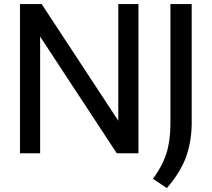

<svg xmlns="http://www.w3.org/2000/svg" viewBox="-20 -760 1050 952"><path d="M566.5 -740H666.5V0H559L179 -578.5V0H79V-740H186.5L566.5 -161.5ZM738.5 126.5Q785 63.5 805 0.8Q825 -62 825 -146.5V-740H930.5V-140Q928 -48 900 24.8Q872 97.5 807.5 172.5Z"/></svg>

Font: Encode Sans Medium
Style: Regular
Weight: 500
Designer: Multiple Designers
Foundry: Impallari Type
Version: Version 2.000